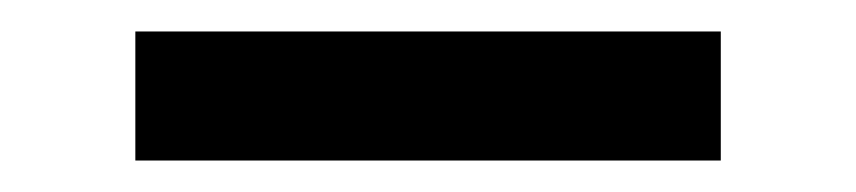

<svg xmlns="http://www.w3.org/2000/svg" viewBox="-20 -339 544 122"><path d="M66 -319H438V-237H66Z"/></svg>

Font: Sora-SIA
Style: Regular
Weight: 400
Designer: Jonathan Barnbrook, Julián Moncada
Foundry: Barnbrook Fonts
Version: Version 2.000